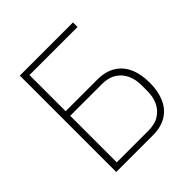

<svg xmlns="http://www.w3.org/2000/svg" viewBox="-185 -840 983 983"><g transform="rotate(-45 306.0 -349.0)"><path d="M104 0V-698H489V-665H141V-403H370Q429 -403 469 -378.5Q509 -354 529 -309Q549 -264 549 -201Q549 -140 529 -94.5Q509 -49 469 -24.5Q429 0 370 0ZM141 -33H370Q418 -33 449 -53Q480 -73 495 -106Q510 -139 510 -179V-224Q510 -264 495 -297Q480 -330 449 -350Q418 -370 370 -370H141Z"/></g></svg>

Font: IBM Plex Sans ExtraLight
Style: Regular
Weight: 250
Designer: Mike Abbink, Paul van der Laan, Pieter van Rosmalen
Foundry: Bold Monday
Version: Version 3.201